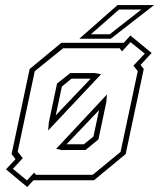

<svg xmlns="http://www.w3.org/2000/svg" viewBox="-20 -708 625 754"><path d="M87 26.5 3.5 -43 41 -83 25.5 -103 96.5 -437 221 -540H463.5H466L492 -568.5L575.5 -500L532 -453L544.5 -437L473.5 -103L349 0H111.5L109 2.5ZM241.5 -141.5H309.5L347 -172L369 -275.5ZM86 0.5 114 -30 121.5 -21.5H344L453.5 -111.5L521 -428.5L504 -450L548.5 -497.5L492.5 -542.5L459 -506L450 -518.5H228L116.5 -428.5L49.5 -112.5L69.5 -87L30.5 -45ZM221 -119 200.5 -123.5 400 -337 397.5 -307 366.5 -160.5 316 -119ZM169 -195.5 172 -228.5 204 -380 256 -421H354L377 -416.5ZM199 -255 336 -399H260.5L223 -368ZM291.5 -556 441.5 -688H585L415 -556ZM337 -573.5H411L535 -670.5H447.5Z"/></svg>

Font: Tourney Thin ExtraLight
Style: Italic
Weight: 250
Italic angle: -12°
Version: Version 1.015